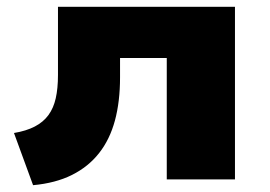

<svg xmlns="http://www.w3.org/2000/svg" viewBox="-20 -526 793 563"><path d="M77 17 21 -136Q57 -142 82 -155Q107 -168 122 -188.5Q137 -209 143.5 -238Q150 -267 150 -306V-506H669V0H469V-356H332V-299Q332 -228 317 -172.5Q302 -117 270.5 -77Q239 -37 191 -13Q143 11 77 17Z"/></svg>

Font: Nunito Sans 7pt SemiExpanded Black
Style: Regular
Weight: 900
Width: 6
Designer: Vernon Adams
Foundry: Vernon Adams
Version: Version 3.101;gftools[0.9.27]